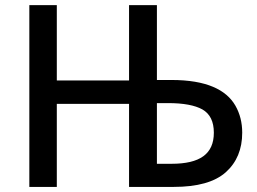

<svg xmlns="http://www.w3.org/2000/svg" viewBox="-20 -734 1011 754"><path d="M203.1 0V-326.2H486.8V0H662.1C755.4 0 823.2 -19 866.7 -57.6C909.7 -96.2 931.2 -147.9 931.2 -212.9C931.2 -252.4 922.4 -287.6 904.3 -319.3C868.2 -381.8 790 -419.9 653.8 -419.9H596.2V-713.9H486.8V-418H203.1V-713.9H95.2V0ZM596.2 -90.8V-329.1H640.1C700.2 -329.1 745.1 -320.8 774.9 -304.2C804.7 -287.1 819.8 -256.8 819.8 -212.9C819.8 -128.9 764.6 -90.8 653.8 -90.8Z"/></svg>

Font: Noto Reveo Sans
Style: Regular
Weight: 500
Designer: Monotype Design Team
Foundry: Monotype Imaging Inc.
Version: Version 2.007